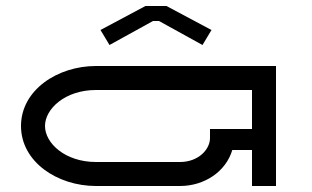

<svg xmlns="http://www.w3.org/2000/svg" viewBox="-20 -620 1040 640"><path d="M315 -520 345 -470 490 -550H510L655 -470L685 -520L535 -600H465ZM900 -400H300C171.3 -400 50 -319.6 50 -200C50 -80.4 171.3 0 300 0H580C661.1 0 733 -47.8 754.3 -120H820V0H900ZM820 -320V-190H680V-160C680 -121.1 640.5 -80 580 -80H300C196.9 -80 130 -142.9 130 -200C130 -257.1 196.9 -320 300 -320Z"/></svg>

Font: KetosagCBd
Style: Regular
Weight: 500
Designer: gluk
Foundry: gluk
Version: Version 00.0024